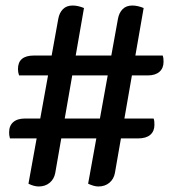

<svg xmlns="http://www.w3.org/2000/svg" viewBox="-20 -679 612 695"><path d="M336 -4Q328 -4 319 -6.5Q310 -9 299 -14L407 -611Q411 -633 424 -646Q437 -659 459 -659Q478 -659 500 -650L396 -53Q392 -31 376 -17.5Q360 -4 336 -4ZM16 -178Q14 -185 13.5 -190Q13 -195 13 -200Q13 -224 28 -237Q43 -250 71 -250H536Q538 -245 538.5 -239.5Q539 -234 539 -227Q539 -204 524 -191Q509 -178 480 -178ZM120 -4Q112 -4 102.5 -6.5Q93 -9 83 -14L191 -611Q195 -633 208 -646Q221 -659 243 -659Q262 -659 284 -650L180 -53Q176 -31 160 -17.5Q144 -4 120 -4ZM49 -406Q47 -412 46 -417.5Q45 -423 45 -429Q45 -478 103 -478H569Q571 -472 571.5 -466.5Q572 -461 572 -455Q572 -432 557 -419Q542 -406 515 -406Z"/></svg>

Font: Sansita Swashed Light
Style: Regular
Weight: 400
Version: Version 1.003